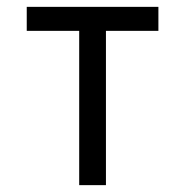

<svg xmlns="http://www.w3.org/2000/svg" viewBox="-20 -540 540 560"><path d="M211 0V-450H58V-520H442V-450H289V0Z"/></svg>

Font: Iosevka Term SS14
Style: Regular
Weight: 400
Monospace: yes
Designer: Belleve Invis
Foundry: Belleve Invis
Version: Version 24.1.1; ttfautohint (v1.8.4)